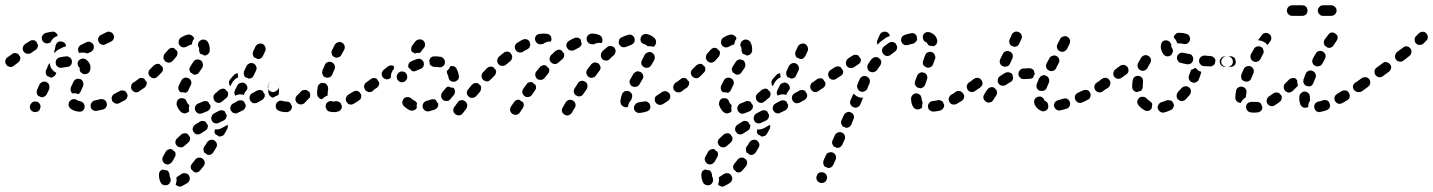

<svg xmlns="http://www.w3.org/2000/svg" viewBox="-40 -404 5419 726"><path d="M74 7Q77 15 85 18Q88 20 92 20Q96 20 100 19Q104 17 107 15Q110 12 111 8Q115 0 112 -8Q109 -15 102 -19Q98 -20 94 -20Q90 -21 86 -19Q82 -18 80 -15Q77 -12 75 -9V-8Q71 -1 74 7ZM272 15Q265 20 257 18Q238 16 227 7Q224 4 222 1Q220 -2 219 -6Q219 -10 220 -14Q221 -18 223 -21Q229 -28 237 -29Q245 -30 252 -25Q253 -24 255 -23Q259 -22 263 -21Q267 -21 271 -18Q274 -16 276 -13Q278 -11 278 -9Q279 -7 280 -5Q280 -2 280 1Q280 1 280 1Q280 1 280 2Q279 10 272 15ZM362 0Q366 -7 363 -15Q363 -17 362 -19Q361 -21 359 -23Q356 -26 354 -27Q350 -29 346 -29Q342 -30 339 -29Q328 -26 318 -24Q314 -23 311 -21Q308 -19 306 -15Q303 -12 303 -8Q302 -4 303 0Q304 8 311 12Q318 17 326 15Q338 13 350 10Q358 7 362 0ZM441 -36Q444 -44 440 -51Q439 -53 438 -54Q436 -57 434 -59Q431 -61 428 -61Q424 -63 420 -62Q416 -62 413 -60Q403 -55 394 -50Q390 -48 387 -45Q385 -42 383 -39Q382 -35 382 -31Q383 -27 384 -23Q388 -16 396 -13Q403 -10 411 -14Q421 -19 432 -25Q439 -29 441 -36ZM100 -64 109 -84Q113 -91 120 -94Q128 -97 136 -94Q139 -92 142 -89Q145 -86 146 -82Q147 -79 147 -75Q147 -71 146 -67L137 -48Q134 -42 128 -39Q123 -36 116 -36Q114 -38 111 -39Q108 -40 105 -41Q100 -46 99 -52Q98 -58 100 -64ZM227 -67Q227 -71 228 -74L238 -95Q239 -98 242 -101Q245 -104 249 -105Q252 -107 256 -106Q260 -106 264 -105Q272 -101 274 -93Q277 -86 274 -78L265 -58Q263 -55 261 -52Q259 -50 256 -48Q253 -49 251 -50Q243 -52 234 -51Q234 -51 233 -51Q231 -53 230 -55Q229 -57 228 -59Q226 -63 227 -67ZM498 -74Q499 -82 494 -88Q490 -95 481 -97Q473 -98 467 -93L464 -92Q457 -87 456 -79Q454 -70 459 -64Q464 -57 472 -55Q480 -54 487 -59L489 -61Q496 -65 498 -74ZM134 -139 135 -140 143 -159Q144 -161 145 -162Q146 -164 148 -165Q148 -162 149 -159Q150 -151 155 -144Q160 -137 167 -132Q170 -130 173 -129L171 -124V-123Q168 -117 162 -114Q157 -110 150 -111Q148 -113 145 -114Q142 -115 139 -116Q134 -121 133 -127Q132 -133 134 -139ZM254 -160Q252 -168 257 -174Q262 -181 270 -182Q278 -184 285 -179Q295 -172 300 -161Q302 -156 302 -150Q302 -144 301 -138Q299 -134 297 -131Q295 -128 291 -126Q288 -124 284 -124Q280 -123 276 -124Q275 -124 275 -124Q274 -125 274 -125Q274 -125 273 -125Q273 -125 272 -126Q266 -129 263 -134Q260 -140 262 -147Q255 -152 254 -160ZM232 -173Q231 -181 225 -186Q219 -191 211 -191Q199 -190 186 -187Q178 -185 174 -179Q169 -172 171 -164Q172 -155 179 -151Q186 -146 194 -148Q204 -150 214 -151Q220 -151 224 -154Q229 -158 231 -163Q231 -168 232 -172Q232 -173 232 -173ZM36 -178Q38 -184 36 -190Q33 -193 31 -196Q30 -198 29 -200Q27 -201 24 -202Q22 -203 20 -203Q16 -204 12 -203Q8 -202 5 -199Q-5 -192 -12 -187Q-18 -183 -20 -174Q-21 -166 -16 -159Q-14 -156 -11 -154Q-7 -152 -3 -151Q1 -151 4 -151Q8 -152 12 -155Q18 -159 29 -168Q34 -172 36 -178ZM100 -221Q102 -224 103 -228Q103 -230 104 -232Q104 -233 103 -235Q100 -240 98 -246Q96 -248 93 -250Q90 -251 88 -252Q84 -252 80 -252Q76 -251 73 -249Q64 -243 54 -237Q51 -234 49 -231Q47 -228 46 -224Q46 -220 46 -216Q47 -212 50 -209Q54 -202 63 -201Q71 -199 78 -204Q86 -210 94 -215Q98 -217 100 -221ZM283 -204Q287 -203 291 -202L304 -208Q308 -210 310 -213Q313 -216 314 -220Q315 -224 315 -228Q315 -232 313 -235Q311 -239 308 -241Q305 -244 301 -245Q298 -247 294 -246Q290 -246 286 -244L266 -234Q259 -230 256 -223Q254 -215 257 -208Q257 -208 257 -207Q257 -207 258 -206Q258 -206 259 -205Q259 -204 260 -203Q263 -204 266 -205Q275 -206 283 -204ZM180 -216 200 -226Q205 -228 210 -229Q209 -236 205 -241Q200 -246 193 -247Q185 -249 178 -244Q172 -239 170 -231Q169 -223 166 -213Q165 -211 165 -208Q165 -206 165 -203Q166 -205 168 -206Q173 -212 180 -216ZM342 -272 362 -282Q369 -286 377 -283Q385 -281 389 -273Q393 -266 390 -258Q387 -250 380 -247L360 -237Q356 -235 352 -234Q348 -234 345 -235Q341 -237 338 -239Q335 -241 334 -244Q333 -245 333 -245Q333 -246 333 -246Q329 -254 332 -261Q335 -269 342 -272ZM129 -242Q121 -246 119 -254Q118 -257 118 -261Q118 -265 120 -269Q122 -272 125 -275Q128 -278 132 -279Q145 -283 156 -284Q160 -285 164 -284Q168 -283 171 -280Q174 -278 176 -275Q177 -272 178 -268Q171 -266 165 -262Q158 -257 154 -249Q152 -246 150 -243Q147 -242 144 -241Q136 -238 129 -242Z M626 287Q626 290 624 294Q629 299 636 301Q643 303 649 299Q659 294 670 287Q673 284 675 281Q677 277 678 273Q678 269 677 266Q676 262 674 259Q669 252 661 251Q652 250 646 254Q638 260 631 264Q630 264 629 265Q628 266 627 267Q627 268 627 270Q629 279 626 287ZM598 247Q596 243 592 240Q592 240 591 240Q584 240 577 237Q574 237 571 239Q569 240 566 242Q564 245 562 249Q561 253 561 257Q561 274 568 287Q572 294 580 296Q588 298 596 294Q599 292 601 289Q604 285 605 281Q606 278 605 274Q605 270 603 266Q601 263 601 256Q601 252 598 247ZM698 200Q703 193 712 192Q720 191 726 196Q733 201 734 209Q735 217 730 224Q723 233 716 241Q712 246 705 248Q699 249 693 246Q692 246 692 245Q688 240 683 236Q681 231 681 225Q682 220 686 215Q692 208 698 200ZM624 180Q624 175 622 170Q616 167 612 162Q612 161 611 161Q604 158 598 161Q591 163 587 169Q581 179 576 189Q572 197 575 204Q578 212 585 216Q589 217 593 218Q597 218 601 216Q604 215 607 212Q610 210 612 206Q616 198 621 190Q624 186 624 180ZM729 158Q730 154 732 151Q738 143 743 134Q748 127 756 125Q764 123 771 127Q774 130 777 133Q779 136 780 140Q781 144 780 148Q779 152 777 155Q772 164 766 173Q762 178 756 181Q750 183 744 181Q742 180 740 178Q737 175 733 174Q732 172 731 170Q730 168 730 166Q729 162 729 158ZM678 126Q680 120 678 114Q675 111 673 107Q671 105 670 103Q665 99 658 100Q652 100 646 104Q638 111 630 119Q624 124 623 133Q623 141 629 147Q634 153 643 153Q651 154 657 148Q664 142 672 135Q676 131 678 126ZM817 70 799 80Q792 84 784 85Q778 86 773 85Q771 90 771 95Q772 101 776 105Q779 106 783 108Q785 110 787 112Q790 112 792 112Q794 112 797 111Q801 110 804 108Q807 105 809 102L819 84Q821 80 821 76Q822 72 821 68Q819 69 817 70ZM723 53Q719 54 716 56Q706 62 698 67Q691 72 689 80Q687 88 692 95Q694 98 697 101Q700 103 704 104Q708 104 712 104Q716 103 719 101Q727 96 736 90Q740 88 742 85Q745 82 745 78Q746 76 746 74Q746 72 746 69Q743 66 741 63Q740 60 739 58Q737 56 735 55Q733 54 731 54Q727 53 723 53ZM813 46Q815 42 816 39Q817 37 817 34Q817 32 817 30Q815 27 813 24Q812 21 811 18Q806 14 800 13Q793 12 788 15L769 25Q766 27 763 30Q761 33 760 37Q758 41 759 45Q759 49 761 52Q765 60 773 62Q781 64 788 60L807 51Q810 49 813 46ZM754 7Q754 6 755 5Q756 2 756 -1Q756 -4 756 -6Q755 -7 754 -8Q750 -13 748 -18Q747 -19 745 -20Q744 -20 743 -21Q739 -22 735 -22Q731 -22 727 -20Q719 -16 710 -13Q703 -10 699 -3Q695 4 698 12Q699 16 702 19Q704 22 708 24Q711 26 715 26Q719 26 723 25Q734 21 745 16Q745 16 746 16Q746 15 747 15Q749 12 753 9Q753 8 754 7ZM887 4Q890 -1 889 -8Q887 -10 886 -13Q884 -16 883 -20Q881 -21 879 -22Q878 -23 876 -24Q872 -25 868 -25Q864 -24 860 -23L842 -13Q834 -9 832 -1Q829 7 833 14Q835 17 838 20Q841 23 845 24Q849 25 853 25Q857 24 860 22L879 13Q884 10 887 4ZM668 22Q664 24 660 25Q656 25 652 24Q648 22 645 20Q634 10 628 -7Q627 -10 628 -14Q628 -18 630 -22Q631 -25 634 -28Q637 -31 641 -32Q649 -34 657 -31Q664 -27 666 -19Q668 -13 671 -11Q673 -9 674 -8Q675 -7 676 -5Q675 -1 674 4Q674 10 675 15Q675 16 675 16Q674 17 674 18Q671 21 668 22ZM957 -32Q960 -35 961 -39Q961 -41 961 -43Q961 -46 961 -48Q959 -50 958 -52Q955 -55 954 -60Q949 -63 943 -64Q937 -64 931 -61Q923 -56 913 -51Q906 -47 904 -39Q902 -31 906 -24Q908 -20 911 -18Q914 -15 918 -14Q921 -13 925 -14Q929 -14 933 -16Q943 -21 951 -26Q955 -28 957 -32ZM785 -15Q777 -16 771 -23Q769 -26 768 -29Q767 -33 767 -37Q767 -41 769 -45Q771 -48 774 -51Q782 -57 789 -64Q792 -66 796 -67Q800 -69 804 -69Q806 -68 808 -68Q809 -68 811 -67Q814 -63 817 -60Q819 -59 821 -57Q822 -55 822 -52Q823 -50 823 -48Q822 -44 821 -40Q819 -37 817 -34Q814 -33 811 -30Q809 -28 807 -26Q803 -22 799 -20Q793 -14 785 -15ZM850 -43 849 -42Q847 -47 846 -52Q846 -57 848 -62L857 -80Q859 -84 862 -87Q865 -89 869 -90Q873 -92 876 -92Q880 -91 884 -90Q891 -86 894 -79Q897 -72 894 -65Q892 -63 890 -60Q885 -54 882 -45Q874 -48 865 -47Q857 -46 850 -43ZM646 -100Q648 -104 651 -106Q654 -109 658 -110Q662 -111 666 -110Q670 -110 673 -108Q681 -104 683 -96Q685 -88 681 -81Q676 -72 673 -64Q671 -60 668 -57Q665 -54 661 -53Q656 -55 650 -55Q647 -55 643 -55Q637 -59 635 -66Q633 -73 636 -80Q640 -89 646 -100ZM1011 -66Q1013 -70 1014 -73Q1014 -77 1014 -81Q1013 -85 1010 -88Q1006 -95 998 -97Q989 -98 983 -93H981Q978 -90 976 -87Q974 -84 973 -80Q972 -76 973 -72Q974 -68 976 -65Q981 -58 989 -56Q997 -55 1004 -60L1005 -61Q1009 -63 1011 -66ZM514 -84Q516 -90 514 -96Q512 -98 510 -99Q507 -103 505 -107Q503 -107 501 -108Q500 -109 498 -109Q494 -110 490 -109Q486 -108 483 -105Q475 -99 467 -93Q460 -89 458 -81Q457 -72 462 -66Q466 -59 474 -57Q483 -56 489 -61Q498 -67 507 -73Q512 -77 514 -84ZM847 -103Q853 -109 861 -112Q861 -112 861 -112Q861 -112 861 -112Q859 -120 859 -127Q855 -127 851 -125Q847 -124 844 -120Q837 -112 831 -105Q828 -102 827 -98Q825 -95 826 -91Q826 -87 827 -84Q829 -80 831 -78L837 -90Q841 -97 847 -103ZM899 -107Q902 -107 904 -107Q906 -107 908 -108Q912 -109 915 -112Q918 -115 919 -118L928 -137Q932 -145 929 -152Q926 -160 919 -164Q915 -165 911 -166Q907 -166 903 -164Q899 -163 897 -160Q894 -158 892 -154L883 -135Q881 -129 882 -123Q883 -117 887 -112Q891 -111 894 -110Q897 -109 899 -107ZM576 -140Q577 -146 574 -152Q572 -154 570 -155Q567 -158 564 -161Q559 -164 553 -162Q547 -161 542 -157Q535 -150 528 -143Q525 -140 523 -137Q522 -133 521 -129Q521 -125 523 -121Q524 -118 527 -115Q532 -109 541 -108Q549 -108 555 -114Q563 -121 570 -129Q575 -133 576 -140ZM691 -170Q693 -173 696 -176Q700 -178 703 -179Q707 -180 711 -179Q715 -178 719 -176Q722 -174 724 -171Q726 -167 727 -163Q728 -160 727 -156Q727 -152 725 -148Q720 -141 713 -131Q710 -125 704 -123Q698 -121 692 -122Q688 -125 684 -128Q682 -129 681 -129Q677 -135 676 -141Q676 -147 680 -153Q687 -163 691 -170ZM631 -200Q632 -206 630 -211Q624 -215 620 -221Q614 -224 607 -223Q601 -221 596 -216L583 -201Q580 -198 579 -194Q578 -190 578 -186Q578 -182 580 -179Q582 -175 585 -172Q591 -167 599 -167Q607 -168 613 -174L627 -190Q630 -194 631 -200ZM917 -209 926 -228Q930 -236 938 -238Q945 -241 953 -238Q960 -234 963 -226Q966 -219 963 -211L954 -192Q951 -187 946 -183Q940 -180 934 -181Q931 -183 928 -184Q925 -186 922 -186Q917 -191 916 -197Q915 -203 917 -209ZM713 -219Q713 -222 712 -224Q707 -231 709 -239Q711 -247 718 -251Q725 -256 733 -254Q742 -252 746 -245Q753 -233 753 -219Q753 -216 753 -212Q752 -204 746 -199Q740 -194 732 -194Q731 -195 731 -195Q725 -199 718 -200Q715 -204 714 -208Q712 -212 713 -216Q713 -218 713 -219ZM694 -258Q693 -262 691 -265Q688 -268 685 -270Q682 -272 678 -273Q674 -274 670 -273Q657 -270 644 -262Q637 -257 636 -249Q634 -241 638 -234Q643 -227 651 -225Q659 -224 666 -228Q673 -232 678 -234Q680 -234 683 -235Q685 -236 686 -237Q687 -241 687 -244Q689 -252 694 -258Z M1224 20Q1224 20 1224 20Q1230 20 1237 18Q1245 16 1250 9Q1254 2 1252 -6Q1252 -6 1252 -6Q1249 -10 1248 -14Q1247 -15 1246 -16Q1244 -18 1243 -18Q1239 -20 1236 -21Q1232 -22 1228 -21Q1226 -20 1224 -20Q1220 -20 1216 -21Q1212 -22 1208 -22Q1204 -21 1201 -19Q1197 -17 1195 -14Q1193 -11 1192 -7Q1190 1 1194 8Q1198 16 1206 18Q1214 20 1223 20Q1223 20 1224 20ZM1042 20Q1043 20 1045 20Q1053 19 1059 13Q1064 7 1064 -1Q1064 -2 1064 -2Q1064 -3 1064 -3Q1060 -8 1058 -14Q1057 -15 1057 -15Q1054 -18 1051 -19Q1047 -20 1043 -20Q1042 -20 1042 -20Q1034 -20 1030 -22Q1022 -25 1015 -22Q1007 -18 1004 -11Q1001 -3 1004 5Q1007 12 1015 15Q1022 18 1029 19Q1035 20 1042 20ZM1323 -29Q1325 -33 1326 -37Q1326 -40 1326 -43Q1326 -46 1325 -48Q1323 -50 1322 -51Q1321 -53 1320 -55Q1315 -60 1308 -61Q1301 -61 1295 -57Q1285 -51 1277 -46Q1270 -41 1268 -33Q1266 -25 1271 -18Q1273 -15 1276 -12Q1279 -10 1283 -9Q1287 -8 1291 -9Q1295 -10 1298 -12Q1307 -17 1317 -24Q1320 -26 1323 -29ZM1132 -37Q1133 -41 1133 -45Q1133 -48 1132 -51Q1131 -54 1129 -57Q1128 -57 1127 -58Q1124 -60 1122 -62Q1120 -63 1118 -64Q1115 -64 1112 -64Q1109 -64 1105 -63Q1101 -61 1098 -58Q1091 -50 1084 -44Q1078 -38 1077 -30Q1077 -22 1082 -16Q1088 -10 1096 -9Q1105 -9 1111 -14Q1119 -22 1127 -31Q1130 -33 1132 -37ZM1161 -74Q1162 -82 1169 -87Q1176 -92 1184 -90Q1188 -90 1191 -88Q1195 -86 1197 -82Q1199 -79 1200 -75Q1201 -71 1201 -67Q1199 -57 1199 -49Q1199 -47 1199 -46Q1199 -44 1198 -42Q1193 -41 1189 -38Q1183 -35 1178 -29Q1170 -29 1165 -35Q1159 -41 1159 -49Q1159 -60 1161 -74ZM974 -77Q974 -85 980 -91Q986 -97 994 -97Q1002 -97 1008 -91Q1014 -85 1014 -77Q1014 -66 1015 -57Q1015 -54 1014 -50Q1014 -47 1012 -44Q1009 -44 1006 -42Q1000 -40 994 -35Q987 -35 981 -41Q976 -46 975 -53Q974 -64 974 -77ZM1379 -74Q1380 -82 1375 -88Q1373 -92 1370 -94Q1366 -96 1362 -97Q1359 -97 1355 -97Q1351 -96 1348 -93L1346 -92Q1339 -87 1337 -79Q1336 -71 1341 -64Q1343 -61 1346 -59Q1350 -57 1354 -56Q1358 -55 1361 -56Q1365 -57 1369 -59L1370 -61Q1377 -65 1379 -74ZM1209 -113Q1214 -117 1217 -123Q1220 -132 1225 -142Q1228 -150 1225 -158Q1222 -165 1214 -169Q1207 -172 1199 -169Q1191 -166 1188 -158Q1183 -147 1179 -137Q1178 -133 1178 -129Q1178 -125 1180 -122Q1181 -119 1183 -116Q1185 -114 1188 -112Q1193 -112 1197 -110Q1203 -110 1209 -113ZM1226 -235Q1230 -242 1238 -244Q1246 -247 1253 -243Q1257 -241 1259 -238Q1262 -234 1263 -231Q1264 -227 1264 -223Q1263 -219 1261 -215Q1256 -206 1251 -197Q1248 -190 1241 -188Q1235 -185 1229 -186Q1226 -188 1223 -189Q1222 -190 1221 -190Q1215 -195 1214 -202Q1212 -209 1216 -215Q1221 -225 1226 -235Z M1615 1Q1618 -5 1617 -12Q1612 -17 1609 -24Q1609 -25 1608 -26Q1608 -26 1607 -26Q1606 -27 1606 -27Q1602 -29 1598 -29Q1594 -29 1590 -28Q1582 -24 1574 -23Q1566 -21 1561 -14Q1557 -7 1558 1Q1559 5 1561 8Q1564 12 1567 14Q1570 16 1574 17Q1578 17 1582 17Q1593 14 1605 10Q1611 7 1615 1ZM1487 -3Q1484 -5 1483 -9Q1481 -13 1481 -17Q1481 -21 1483 -24Q1484 -28 1487 -31Q1492 -37 1501 -37Q1509 -37 1515 -32Q1520 -27 1526 -24Q1530 -23 1532 -20Q1535 -17 1537 -14Q1536 -12 1536 -10Q1535 -3 1536 4Q1532 11 1525 13Q1517 16 1510 13Q1497 7 1487 -3ZM1680 -53Q1681 -57 1680 -61Q1680 -64 1678 -67Q1677 -70 1675 -72Q1670 -72 1666 -73Q1661 -74 1656 -77Q1652 -76 1649 -74Q1646 -72 1644 -69Q1639 -62 1633 -56Q1628 -50 1628 -41Q1628 -33 1634 -27Q1637 -25 1640 -23Q1644 -22 1648 -22Q1652 -22 1656 -23Q1659 -25 1662 -28Q1670 -37 1677 -46Q1679 -49 1680 -53ZM1393 -82Q1395 -88 1393 -94Q1391 -96 1389 -99Q1387 -102 1385 -106Q1380 -109 1374 -109Q1367 -109 1362 -105L1346 -93Q1342 -91 1340 -88Q1338 -84 1337 -81Q1337 -77 1337 -73Q1338 -69 1341 -66Q1345 -59 1353 -57Q1362 -56 1368 -61L1385 -72Q1390 -76 1393 -82ZM1460 -114Q1460 -110 1461 -107Q1462 -103 1465 -100Q1468 -97 1471 -95Q1475 -93 1479 -93Q1483 -93 1486 -94Q1490 -95 1493 -98Q1496 -101 1498 -104V-105Q1500 -108 1500 -112Q1500 -116 1499 -120Q1498 -124 1495 -127Q1493 -130 1489 -132Q1482 -135 1474 -133Q1466 -130 1462 -122Q1460 -118 1460 -114ZM1677 -153Q1669 -156 1662 -153Q1661 -149 1659 -146Q1655 -140 1650 -136Q1649 -133 1650 -131Q1650 -128 1651 -125Q1655 -119 1656 -111Q1657 -103 1664 -98Q1671 -94 1679 -95Q1683 -96 1686 -98Q1689 -100 1692 -103Q1694 -106 1695 -110Q1696 -114 1695 -118Q1693 -131 1687 -143Q1684 -150 1677 -153ZM1442 -132Q1445 -139 1450 -144Q1449 -148 1450 -152Q1450 -153 1450 -153Q1449 -154 1449 -154Q1444 -157 1438 -157Q1432 -156 1427 -153Q1419 -146 1411 -140Q1408 -138 1406 -134Q1404 -131 1403 -127Q1403 -123 1404 -119Q1405 -115 1407 -112Q1412 -106 1420 -104Q1428 -103 1435 -108Q1436 -109 1438 -110Q1437 -113 1438 -116Q1438 -124 1442 -132ZM1517 -136Q1521 -134 1525 -134Q1529 -135 1533 -136Q1540 -140 1549 -143Q1553 -144 1556 -147Q1559 -149 1561 -153Q1562 -157 1563 -160Q1563 -164 1562 -168Q1561 -172 1558 -175Q1555 -178 1552 -180Q1548 -182 1544 -182Q1540 -182 1537 -181Q1525 -177 1515 -172Q1508 -169 1505 -162Q1502 -155 1505 -148Q1508 -146 1512 -142Q1515 -139 1517 -136ZM1585 -161Q1588 -156 1593 -154Q1597 -151 1602 -151H1604Q1612 -151 1619 -150Q1627 -148 1634 -153Q1641 -157 1642 -165Q1644 -174 1639 -180Q1635 -187 1627 -189Q1616 -191 1604 -191H1602Q1595 -191 1590 -187Q1585 -182 1583 -176Q1583 -175 1583 -175Q1585 -168 1585 -161ZM1545 -204Q1547 -204 1548 -204Q1549 -205 1549 -206Q1550 -206 1551 -207Q1556 -215 1563 -223Q1568 -229 1567 -238Q1566 -246 1560 -251Q1553 -256 1545 -255Q1537 -254 1531 -248Q1525 -240 1518 -231Q1515 -226 1515 -219Q1514 -213 1518 -208Q1520 -207 1522 -206Q1525 -204 1528 -202Q1529 -202 1530 -202Q1537 -205 1545 -204Z M2136 -3Q2137 -7 2136 -11Q2135 -15 2133 -18Q2131 -21 2128 -23Q2127 -23 2127 -24Q2126 -24 2126 -24Q2119 -28 2111 -26Q2104 -24 2099 -17L2088 2Q2086 5 2085 9Q2084 13 2085 17Q2086 21 2088 24Q2091 27 2094 29Q2101 34 2109 32Q2117 30 2122 23L2133 4Q2136 1 2136 -3ZM1723 7Q1725 4 1726 0Q1727 -4 1727 -8Q1726 -11 1725 -13Q1724 -16 1723 -18Q1720 -19 1718 -21Q1717 -22 1716 -23Q1713 -25 1710 -25Q1707 -26 1704 -25Q1700 -25 1697 -23Q1693 -21 1691 -17Q1685 -9 1679 -1Q1678 0 1678 0Q1673 7 1674 15Q1675 23 1682 28Q1689 33 1697 32Q1705 31 1710 24Q1710 24 1711 23Q1717 15 1723 7ZM1940 -3Q1941 -7 1940 -11Q1940 -13 1939 -15Q1938 -17 1937 -18Q1933 -20 1930 -22Q1928 -24 1925 -26Q1923 -27 1921 -27Q1919 -27 1917 -27Q1913 -26 1910 -24Q1906 -22 1904 -18L1892 -1Q1888 6 1889 14Q1891 22 1898 27Q1905 31 1913 30Q1921 28 1926 21L1937 4Q1939 1 1940 -3ZM2417 9Q2421 2 2418 -6Q2418 -6 2418 -7Q2418 -7 2418 -7Q2417 -9 2416 -12Q2415 -14 2413 -15Q2411 -17 2409 -18Q2406 -20 2402 -21Q2398 -21 2394 -20Q2384 -18 2375 -17Q2371 -16 2367 -14Q2364 -12 2362 -9Q2359 -6 2358 -2Q2357 2 2357 6Q2358 14 2365 19Q2371 24 2379 23Q2392 22 2404 18Q2412 16 2417 9ZM2320 0Q2316 -1 2313 -4Q2310 -6 2308 -10Q2307 -13 2306 -17Q2306 -19 2306 -20Q2306 -27 2308 -34Q2309 -40 2312 -48Q2313 -51 2316 -54Q2319 -57 2322 -59Q2326 -60 2330 -60Q2334 -61 2338 -59Q2345 -56 2349 -49Q2352 -41 2349 -33Q2348 -30 2347 -27Q2345 -25 2344 -23Q2338 -16 2336 -8Q2335 -4 2335 0Q2333 1 2331 1Q2329 1 2327 2Q2324 2 2320 0ZM2494 -35Q2496 -43 2492 -49Q2491 -50 2491 -50Q2491 -51 2490 -52Q2488 -54 2485 -56Q2482 -58 2479 -59Q2475 -60 2471 -59Q2467 -58 2463 -56Q2454 -49 2445 -44Q2442 -42 2439 -39Q2437 -36 2436 -32Q2435 -28 2436 -24Q2436 -20 2439 -17Q2443 -10 2451 -8Q2459 -6 2466 -10Q2475 -15 2486 -23Q2492 -27 2494 -35ZM1779 -69Q1780 -76 1776 -82Q1774 -83 1771 -85Q1770 -87 1769 -88Q1766 -89 1764 -90Q1761 -90 1758 -90Q1754 -90 1750 -88Q1747 -86 1744 -83Q1737 -75 1730 -66Q1725 -60 1725 -52Q1726 -44 1733 -38Q1739 -33 1747 -34Q1756 -35 1761 -41Q1768 -49 1775 -57Q1779 -63 1779 -69ZM1987 -73Q1987 -79 1984 -84Q1980 -86 1977 -89Q1975 -91 1973 -93Q1971 -94 1968 -94Q1966 -94 1964 -93Q1960 -93 1956 -91Q1953 -89 1951 -85L1939 -69Q1934 -62 1935 -54Q1937 -46 1943 -41Q1947 -38 1950 -37Q1954 -37 1958 -37Q1962 -38 1966 -40Q1969 -42 1971 -45L1983 -62Q1987 -67 1987 -73ZM2181 -75Q2182 -79 2181 -83Q2181 -86 2179 -89Q2177 -92 2174 -94Q2173 -95 2172 -95Q2165 -100 2157 -98Q2149 -96 2145 -89L2133 -70Q2131 -67 2130 -63Q2129 -59 2130 -55Q2131 -51 2133 -48Q2135 -45 2139 -43Q2146 -38 2154 -40Q2162 -42 2166 -49L2179 -68Q2181 -71 2181 -75ZM2546 -66Q2548 -70 2549 -74Q2549 -78 2549 -81Q2548 -85 2545 -89Q2541 -95 2532 -97Q2524 -98 2517 -93L2514 -91Q2511 -89 2509 -85Q2507 -82 2506 -78Q2505 -74 2506 -70Q2507 -66 2509 -63Q2514 -56 2522 -55Q2531 -54 2537 -58L2541 -61Q2544 -63 2546 -66ZM2344 -105 2355 -125Q2357 -128 2361 -130Q2364 -133 2368 -134Q2372 -135 2375 -134Q2379 -133 2383 -131Q2390 -127 2392 -119Q2394 -111 2389 -104L2378 -85Q2376 -81 2372 -79Q2369 -76 2365 -76Q2362 -75 2359 -75Q2356 -75 2353 -77Q2351 -78 2349 -78Q2343 -83 2341 -91Q2339 -99 2344 -105ZM1834 -125Q1836 -128 1836 -132Q1836 -135 1835 -137Q1834 -140 1833 -142Q1831 -144 1828 -146Q1827 -148 1827 -149Q1821 -153 1813 -152Q1806 -151 1801 -146Q1794 -138 1786 -130Q1780 -124 1781 -116Q1781 -107 1787 -102Q1790 -99 1794 -98Q1797 -96 1801 -96Q1805 -96 1809 -98Q1812 -100 1815 -103Q1823 -111 1830 -118Q1833 -121 1834 -125ZM2037 -135Q2038 -141 2035 -146Q2031 -149 2028 -152Q2026 -154 2025 -156Q2023 -157 2020 -157Q2018 -158 2016 -158Q2012 -157 2008 -155Q2005 -154 2002 -151Q1995 -143 1988 -134Q1983 -128 1984 -120Q1985 -111 1991 -106Q1998 -101 2006 -102Q2014 -103 2019 -109Q2026 -117 2032 -125Q2036 -129 2037 -135ZM2231 -149Q2230 -156 2225 -162Q2224 -163 2223 -164Q2219 -166 2216 -167Q2212 -168 2208 -168Q2204 -167 2201 -165Q2197 -163 2195 -160Q2188 -151 2181 -142Q2176 -135 2177 -127Q2179 -119 2185 -114Q2189 -111 2192 -110Q2196 -109 2200 -110Q2204 -111 2208 -113Q2211 -115 2213 -118Q2220 -127 2226 -136Q2231 -141 2231 -149ZM2398 -197Q2402 -204 2410 -206Q2418 -209 2425 -205Q2429 -203 2431 -200Q2434 -197 2435 -193Q2436 -189 2436 -185Q2435 -181 2434 -177Q2429 -169 2422 -157Q2420 -154 2417 -151Q2414 -149 2410 -148Q2406 -147 2402 -148Q2399 -148 2395 -150Q2395 -150 2395 -150Q2394 -151 2394 -151Q2387 -155 2385 -163Q2384 -171 2388 -178Q2394 -189 2398 -197ZM1896 -184Q1898 -190 1895 -196Q1893 -199 1891 -203Q1890 -203 1890 -204Q1884 -209 1877 -209Q1870 -209 1864 -204Q1856 -197 1847 -190Q1841 -184 1840 -176Q1840 -168 1845 -161Q1851 -155 1859 -155Q1867 -154 1874 -160Q1882 -167 1890 -173Q1895 -178 1896 -184ZM2093 -190Q2094 -196 2093 -202Q2089 -205 2085 -211Q2085 -212 2084 -213Q2078 -217 2072 -216Q2065 -215 2060 -211Q2052 -204 2044 -196Q2039 -191 2038 -182Q2038 -174 2044 -168Q2050 -162 2058 -162Q2066 -162 2072 -168Q2080 -175 2087 -181Q2091 -185 2093 -190ZM2287 -206Q2289 -213 2286 -219Q2284 -221 2283 -224Q2280 -227 2277 -228Q2273 -230 2269 -230Q2265 -231 2261 -229Q2258 -228 2255 -225Q2246 -218 2237 -209Q2232 -203 2232 -195Q2232 -187 2237 -181Q2240 -178 2244 -176Q2248 -175 2252 -175Q2256 -175 2259 -176Q2263 -178 2266 -181Q2273 -189 2281 -195Q2286 -200 2287 -206ZM1961 -223Q1963 -227 1964 -230Q1965 -232 1965 -234Q1965 -236 1965 -237Q1963 -242 1962 -248Q1957 -254 1950 -256Q1943 -257 1936 -254Q1926 -249 1916 -242Q1909 -238 1907 -230Q1905 -222 1910 -215Q1914 -208 1922 -206Q1930 -204 1937 -208Q1946 -214 1955 -218Q1958 -220 1961 -223ZM2132 -215Q2129 -213 2125 -213Q2121 -212 2117 -213Q2113 -214 2110 -216Q2107 -219 2105 -222Q2100 -229 2102 -237Q2104 -245 2112 -250Q2122 -256 2131 -260Q2135 -262 2139 -262Q2143 -262 2147 -261Q2149 -260 2152 -258Q2154 -257 2156 -254Q2156 -248 2159 -241Q2159 -240 2160 -239Q2159 -234 2156 -230Q2153 -226 2149 -224Q2141 -220 2132 -215ZM2328 -227Q2320 -224 2313 -226Q2305 -229 2301 -237Q2298 -244 2301 -252Q2303 -260 2311 -263Q2323 -269 2335 -272Q2338 -274 2342 -273Q2346 -273 2350 -271Q2353 -269 2356 -266Q2358 -263 2359 -259Q2359 -259 2360 -259Q2360 -259 2360 -259Q2359 -256 2360 -252Q2360 -251 2360 -249Q2359 -244 2355 -240Q2351 -236 2346 -234Q2337 -231 2328 -227ZM2396 -237Q2388 -239 2384 -246Q2380 -254 2383 -262Q2384 -265 2386 -268Q2389 -272 2392 -273Q2396 -275 2400 -276Q2404 -276 2408 -275Q2425 -270 2436 -259Q2438 -256 2440 -252Q2441 -248 2441 -244Q2441 -240 2439 -237Q2438 -233 2435 -230Q2434 -229 2433 -228Q2432 -228 2430 -227Q2426 -229 2421 -229Q2415 -230 2409 -229Q2408 -229 2408 -230Q2407 -231 2407 -231Q2403 -235 2396 -237ZM2184 -243Q2178 -249 2178 -257Q2178 -265 2184 -271Q2190 -277 2198 -277Q2215 -277 2227 -271Q2235 -267 2237 -259Q2240 -251 2236 -244Q2236 -243 2236 -242Q2235 -242 2235 -241Q2231 -242 2227 -242Q2218 -242 2210 -239Q2207 -238 2205 -236Q2202 -237 2198 -237Q2190 -237 2184 -243ZM1998 -237Q1994 -238 1991 -241Q1988 -243 1986 -246Q1984 -250 1983 -254Q1982 -262 1987 -269Q1992 -275 2001 -276Q2009 -277 2017 -277Q2023 -277 2029 -276Q2037 -275 2042 -268Q2046 -261 2045 -253Q2044 -251 2044 -250Q2043 -248 2043 -247Q2040 -247 2036 -247Q2028 -246 2020 -242Q2016 -240 2012 -237Q2009 -237 2006 -237Q2002 -236 1998 -237Z M2677 287Q2677 290 2675 294Q2680 299 2687 301Q2694 303 2700 299Q2710 294 2721 287Q2724 284 2726 281Q2728 277 2729 273Q2729 269 2728 266Q2727 262 2725 259Q2720 252 2712 251Q2703 250 2697 254Q2689 260 2682 264Q2681 264 2680 265Q2679 266 2678 267Q2678 268 2678 270Q2680 279 2677 287ZM2649 247Q2647 243 2643 240Q2643 240 2642 240Q2635 240 2628 237Q2625 237 2622 239Q2620 240 2617 242Q2615 245 2613 249Q2612 253 2612 257Q2612 274 2619 287Q2623 294 2631 296Q2639 298 2647 294Q2650 292 2652 289Q2655 285 2656 281Q2657 278 2656 274Q2656 270 2654 266Q2652 263 2652 256Q2652 252 2649 247ZM2749 200Q2754 193 2763 192Q2771 191 2777 196Q2784 201 2785 209Q2786 217 2781 224Q2774 233 2767 241Q2763 246 2756 248Q2750 249 2744 246Q2743 246 2743 245Q2739 240 2734 236Q2732 231 2732 225Q2733 220 2737 215Q2743 208 2749 200ZM2675 180Q2675 175 2673 170Q2667 167 2663 162Q2663 161 2662 161Q2655 158 2649 161Q2642 163 2638 169Q2632 179 2627 189Q2623 197 2626 204Q2629 212 2636 216Q2640 217 2644 218Q2648 218 2652 216Q2655 215 2658 212Q2661 210 2663 206Q2667 198 2672 190Q2675 186 2675 180ZM2780 158Q2781 154 2783 151Q2789 143 2794 134Q2799 127 2807 125Q2815 123 2822 127Q2825 130 2828 133Q2830 136 2831 140Q2832 144 2831 148Q2830 152 2828 155Q2823 164 2817 173Q2813 178 2807 181Q2801 183 2795 181Q2793 180 2791 178Q2788 175 2784 174Q2783 172 2782 170Q2781 168 2781 166Q2780 162 2780 158ZM2729 126Q2731 120 2729 114Q2726 111 2724 107Q2722 105 2721 103Q2716 99 2709 100Q2703 100 2697 104Q2689 111 2681 119Q2675 124 2674 133Q2674 141 2680 147Q2685 153 2694 153Q2702 154 2708 148Q2715 142 2723 135Q2727 131 2729 126ZM2868 70 2850 80Q2843 84 2835 85Q2829 86 2824 85Q2822 90 2822 95Q2823 101 2827 105Q2830 106 2834 108Q2836 110 2838 112Q2841 112 2843 112Q2845 112 2848 111Q2852 110 2855 108Q2858 105 2860 102L2870 84Q2872 80 2872 76Q2873 72 2872 68Q2870 69 2868 70ZM2774 53Q2770 54 2767 56Q2757 62 2749 67Q2742 72 2740 80Q2738 88 2743 95Q2745 98 2748 101Q2751 103 2755 104Q2759 104 2763 104Q2767 103 2770 101Q2778 96 2787 90Q2791 88 2793 85Q2796 82 2796 78Q2797 76 2797 74Q2797 72 2797 69Q2794 66 2792 63Q2791 60 2790 58Q2788 56 2786 55Q2784 54 2782 54Q2778 53 2774 53ZM2864 46Q2866 42 2867 39Q2868 37 2868 34Q2868 32 2868 30Q2866 27 2864 24Q2863 21 2862 18Q2857 14 2851 13Q2844 12 2839 15L2820 25Q2817 27 2814 30Q2812 33 2811 37Q2809 41 2810 45Q2810 49 2812 52Q2816 60 2824 62Q2832 64 2839 60L2858 51Q2861 49 2864 46ZM2805 7Q2805 6 2806 5Q2807 2 2807 -1Q2807 -4 2807 -6Q2806 -7 2805 -8Q2801 -13 2799 -18Q2798 -19 2796 -20Q2795 -20 2794 -21Q2790 -22 2786 -22Q2782 -22 2778 -20Q2770 -16 2761 -13Q2754 -10 2750 -3Q2746 4 2749 12Q2750 16 2753 19Q2755 22 2759 24Q2762 26 2766 26Q2770 26 2774 25Q2785 21 2796 16Q2796 16 2797 16Q2797 15 2798 15Q2800 12 2804 9Q2804 8 2805 7ZM2938 4Q2941 -1 2940 -8Q2938 -10 2937 -13Q2935 -16 2934 -20Q2932 -21 2930 -22Q2929 -23 2927 -24Q2923 -25 2919 -25Q2915 -24 2911 -23L2893 -13Q2885 -9 2883 -1Q2880 7 2884 14Q2886 17 2889 20Q2892 23 2896 24Q2900 25 2904 25Q2908 24 2911 22L2930 13Q2935 10 2938 4ZM2719 22Q2715 24 2711 25Q2707 25 2703 24Q2699 22 2696 20Q2685 10 2679 -7Q2678 -10 2679 -14Q2679 -18 2681 -22Q2682 -25 2685 -28Q2688 -31 2692 -32Q2700 -34 2708 -31Q2715 -27 2717 -19Q2719 -13 2722 -11Q2724 -9 2725 -8Q2726 -7 2727 -5Q2726 -1 2725 4Q2725 10 2726 15Q2726 16 2726 16Q2725 17 2725 18Q2722 21 2719 22ZM3008 -32Q3011 -35 3012 -39Q3012 -41 3012 -43Q3012 -46 3012 -48Q3010 -50 3009 -52Q3006 -55 3005 -60Q3000 -63 2994 -64Q2988 -64 2982 -61Q2974 -56 2964 -51Q2957 -47 2955 -39Q2953 -31 2957 -24Q2959 -20 2962 -18Q2965 -15 2969 -14Q2972 -13 2976 -14Q2980 -14 2984 -16Q2994 -21 3002 -26Q3006 -28 3008 -32ZM2836 -15Q2828 -16 2822 -23Q2820 -26 2819 -29Q2818 -33 2818 -37Q2818 -41 2820 -45Q2822 -48 2825 -51Q2833 -57 2840 -64Q2843 -66 2847 -67Q2851 -69 2855 -69Q2857 -68 2859 -68Q2860 -68 2862 -67Q2865 -63 2868 -60Q2870 -59 2872 -57Q2873 -55 2873 -52Q2874 -50 2874 -48Q2873 -44 2872 -40Q2870 -37 2868 -34Q2865 -33 2862 -30Q2860 -28 2858 -26Q2854 -22 2850 -20Q2844 -14 2836 -15ZM2901 -43 2900 -42Q2898 -47 2897 -52Q2897 -57 2899 -62L2908 -80Q2910 -84 2913 -87Q2916 -89 2920 -90Q2924 -92 2927 -92Q2931 -91 2935 -90Q2942 -86 2945 -79Q2948 -72 2945 -65Q2943 -63 2941 -60Q2936 -54 2933 -45Q2925 -48 2916 -47Q2908 -46 2901 -43ZM2697 -100Q2699 -104 2702 -106Q2705 -109 2709 -110Q2713 -111 2717 -110Q2721 -110 2724 -108Q2732 -104 2734 -96Q2736 -88 2732 -81Q2727 -72 2724 -64Q2722 -60 2719 -57Q2716 -54 2712 -53Q2707 -55 2701 -55Q2698 -55 2694 -55Q2688 -59 2686 -66Q2684 -73 2687 -80Q2691 -89 2697 -100ZM3062 -66Q3064 -70 3065 -73Q3065 -77 3065 -81Q3064 -85 3061 -88Q3057 -95 3049 -97Q3040 -98 3034 -93H3032Q3029 -90 3027 -87Q3025 -84 3024 -80Q3023 -76 3024 -72Q3025 -68 3027 -65Q3032 -58 3040 -56Q3048 -55 3055 -60L3056 -61Q3060 -63 3062 -66ZM2565 -84Q2567 -90 2565 -96Q2563 -98 2561 -99Q2558 -103 2556 -107Q2554 -107 2552 -108Q2551 -109 2549 -109Q2545 -110 2541 -109Q2537 -108 2534 -105Q2526 -99 2518 -93Q2511 -89 2509 -81Q2508 -72 2513 -66Q2517 -59 2525 -57Q2534 -56 2540 -61Q2549 -67 2558 -73Q2563 -77 2565 -84ZM2898 -103Q2904 -109 2912 -112Q2912 -112 2912 -112Q2912 -112 2912 -112Q2910 -120 2910 -127Q2906 -127 2902 -125Q2898 -124 2895 -120Q2888 -112 2882 -105Q2879 -102 2878 -98Q2876 -95 2877 -91Q2877 -87 2878 -84Q2880 -80 2882 -78L2888 -90Q2892 -97 2898 -103ZM2950 -107Q2953 -107 2955 -107Q2957 -107 2959 -108Q2963 -109 2966 -112Q2969 -115 2970 -118L2979 -137Q2983 -145 2980 -152Q2977 -160 2970 -164Q2966 -165 2962 -166Q2958 -166 2954 -164Q2950 -163 2948 -160Q2945 -158 2943 -154L2934 -135Q2932 -129 2933 -123Q2934 -117 2938 -112Q2942 -111 2945 -110Q2948 -109 2950 -107ZM2627 -140Q2628 -146 2625 -152Q2623 -154 2621 -155Q2618 -158 2615 -161Q2610 -164 2604 -162Q2598 -161 2593 -157Q2586 -150 2579 -143Q2576 -140 2574 -137Q2573 -133 2572 -129Q2572 -125 2574 -121Q2575 -118 2578 -115Q2583 -109 2592 -108Q2600 -108 2606 -114Q2614 -121 2621 -129Q2626 -133 2627 -140ZM2742 -170Q2744 -173 2747 -176Q2751 -178 2754 -179Q2758 -180 2762 -179Q2766 -178 2770 -176Q2773 -174 2775 -171Q2777 -167 2778 -163Q2779 -160 2778 -156Q2778 -152 2776 -148Q2771 -141 2764 -131Q2761 -125 2755 -123Q2749 -121 2743 -122Q2739 -125 2735 -128Q2733 -129 2732 -129Q2728 -135 2727 -141Q2727 -147 2731 -153Q2738 -163 2742 -170ZM2682 -200Q2683 -206 2681 -211Q2675 -215 2671 -221Q2665 -224 2658 -223Q2652 -221 2647 -216L2634 -201Q2631 -198 2630 -194Q2629 -190 2629 -186Q2629 -182 2631 -179Q2633 -175 2636 -172Q2642 -167 2650 -167Q2658 -168 2664 -174L2678 -190Q2681 -194 2682 -200ZM2968 -209 2977 -228Q2981 -236 2989 -238Q2996 -241 3004 -238Q3011 -234 3014 -226Q3017 -219 3014 -211L3005 -192Q3002 -187 2997 -183Q2991 -180 2985 -181Q2982 -183 2979 -184Q2976 -186 2973 -186Q2968 -191 2967 -197Q2966 -203 2968 -209ZM2764 -219Q2764 -222 2763 -224Q2758 -231 2760 -239Q2762 -247 2769 -251Q2776 -256 2784 -254Q2793 -252 2797 -245Q2804 -233 2804 -219Q2804 -216 2804 -212Q2803 -204 2797 -199Q2791 -194 2783 -194Q2782 -195 2782 -195Q2776 -199 2769 -200Q2766 -204 2765 -208Q2763 -212 2764 -216Q2764 -218 2764 -219ZM2745 -258Q2744 -262 2742 -265Q2739 -268 2736 -270Q2733 -272 2729 -273Q2725 -274 2721 -273Q2708 -270 2695 -262Q2688 -257 2687 -249Q2685 -241 2689 -234Q2694 -227 2702 -225Q2710 -224 2717 -228Q2724 -232 2729 -234Q2731 -234 2734 -235Q2736 -236 2737 -237Q2738 -241 2738 -244Q2740 -252 2745 -258Z M3048 275Q3051 283 3059 286Q3062 288 3066 288Q3070 288 3074 287Q3078 285 3081 283Q3084 280 3085 276L3086 275Q3089 268 3086 260Q3083 252 3076 249Q3068 246 3060 248Q3052 251 3049 259V260Q3045 267 3048 275ZM3073 210Q3073 206 3074 203L3083 183Q3086 175 3094 173Q3102 170 3109 173Q3117 176 3120 184Q3123 192 3120 199L3111 219Q3108 225 3102 229Q3096 232 3089 231Q3087 229 3085 228Q3082 227 3080 227Q3078 225 3076 223Q3075 221 3074 218Q3072 214 3073 210ZM3108 127 3117 107Q3120 100 3128 97Q3136 94 3143 97Q3151 100 3154 108Q3157 116 3154 123L3145 143Q3142 149 3136 153Q3130 156 3123 155Q3121 153 3119 152Q3116 151 3114 151Q3109 146 3107 140Q3105 133 3108 127ZM3142 51 3151 31Q3153 28 3155 25Q3158 22 3162 21Q3166 19 3170 19Q3174 19 3177 21Q3185 24 3188 32Q3191 40 3187 47L3179 67Q3176 73 3170 77Q3164 80 3157 79Q3155 77 3153 76Q3150 75 3148 75Q3143 70 3141 64Q3139 57 3142 51ZM3526 6Q3531 0 3530 -8Q3527 -12 3526 -18Q3525 -19 3524 -20Q3522 -21 3521 -22Q3518 -24 3514 -25Q3510 -26 3506 -25Q3497 -23 3487 -22Q3478 -21 3473 -14Q3468 -8 3469 0Q3470 4 3471 8Q3473 11 3477 14Q3480 16 3483 17Q3487 18 3491 18Q3503 17 3515 14Q3522 12 3526 6ZM3435 9Q3431 10 3427 10Q3423 9 3420 7Q3416 5 3414 2Q3405 -11 3405 -31Q3405 -39 3411 -45Q3417 -51 3425 -51Q3429 -51 3433 -49Q3436 -47 3439 -45Q3442 -42 3443 -38Q3445 -34 3445 -30Q3445 -27 3446 -24Q3446 -22 3446 -22Q3447 -21 3448 -19Q3449 -18 3449 -17Q3448 -15 3448 -13Q3446 -6 3447 2Q3446 3 3445 4Q3443 5 3442 6Q3439 9 3435 9ZM3176 -25 3185 -45Q3186 -46 3186 -47Q3187 -49 3188 -50Q3190 -48 3192 -46Q3198 -40 3206 -37Q3213 -34 3221 -35Q3222 -35 3223 -35Q3223 -33 3222 -31Q3222 -30 3221 -28L3213 -9Q3211 -5 3208 -2Q3205 0 3201 2Q3199 3 3196 3Q3194 3 3191 3Q3189 2 3187 1Q3184 -1 3182 -1Q3177 -6 3175 -12Q3173 -19 3176 -25ZM3605 -34Q3607 -41 3604 -47Q3602 -49 3601 -51Q3600 -53 3598 -55Q3596 -57 3594 -58Q3592 -59 3589 -60Q3585 -60 3581 -60Q3577 -59 3574 -57Q3565 -50 3557 -46Q3554 -44 3551 -40Q3549 -37 3548 -33Q3547 -30 3547 -26Q3548 -22 3550 -18Q3552 -15 3555 -12Q3558 -10 3562 -9Q3566 -8 3570 -9Q3574 -9 3577 -11Q3586 -16 3597 -23Q3603 -27 3605 -34ZM3654 -66Q3656 -70 3657 -74Q3657 -78 3657 -81Q3656 -85 3653 -89Q3649 -95 3640 -97Q3632 -98 3625 -93L3624 -92Q3621 -90 3619 -87Q3616 -83 3616 -79Q3615 -75 3616 -72Q3617 -68 3619 -64Q3624 -58 3632 -56Q3640 -55 3647 -60L3649 -61Q3652 -63 3654 -66ZM3080 -81Q3082 -86 3081 -92Q3078 -95 3076 -99Q3074 -102 3072 -105Q3067 -109 3061 -108Q3055 -108 3050 -105L3034 -93Q3027 -89 3025 -81Q3024 -72 3029 -66Q3031 -62 3034 -60Q3038 -58 3041 -57Q3045 -57 3049 -57Q3053 -58 3056 -61L3073 -72Q3078 -75 3080 -81ZM3249 -101Q3248 -107 3243 -111Q3239 -113 3235 -116Q3235 -116 3234 -116Q3227 -118 3221 -115Q3214 -112 3211 -105Q3206 -95 3202 -84Q3199 -76 3203 -69Q3206 -61 3214 -58Q3222 -55 3229 -59Q3237 -62 3240 -70Q3243 -79 3248 -89Q3250 -95 3249 -101ZM3419 -89Q3419 -93 3420 -97Q3424 -106 3428 -118Q3431 -125 3439 -129Q3446 -132 3454 -129Q3462 -126 3465 -119Q3468 -111 3465 -103Q3461 -92 3458 -83Q3456 -78 3451 -74Q3446 -71 3440 -70Q3435 -72 3429 -73Q3427 -74 3425 -77Q3422 -79 3421 -82Q3419 -85 3419 -89ZM3147 -125Q3149 -131 3148 -137Q3145 -140 3143 -143Q3141 -146 3139 -150Q3134 -153 3128 -153Q3122 -153 3117 -150L3100 -139Q3093 -134 3092 -126Q3090 -118 3095 -111Q3099 -104 3107 -103Q3116 -101 3122 -106L3139 -117Q3144 -120 3147 -125ZM3292 -167Q3293 -173 3289 -179Q3285 -182 3282 -185Q3282 -186 3282 -186Q3276 -189 3268 -188Q3261 -186 3256 -181Q3249 -172 3243 -162Q3238 -155 3240 -147Q3241 -139 3248 -134Q3255 -130 3263 -131Q3271 -133 3276 -139Q3282 -148 3288 -156Q3292 -161 3292 -167ZM3214 -170Q3216 -175 3215 -181Q3213 -184 3211 -186Q3208 -190 3206 -194Q3201 -197 3195 -197Q3189 -197 3184 -194L3167 -183Q3161 -179 3159 -170Q3157 -162 3162 -155Q3166 -148 3174 -147Q3182 -145 3189 -150L3206 -161Q3211 -164 3214 -170ZM3458 -195Q3459 -198 3461 -201Q3464 -204 3468 -206Q3471 -208 3475 -208Q3479 -209 3483 -207Q3491 -205 3494 -197Q3498 -190 3496 -182Q3492 -173 3488 -161Q3487 -157 3484 -154Q3481 -151 3478 -150Q3475 -149 3472 -148Q3469 -148 3467 -148Q3464 -149 3462 -150Q3460 -151 3458 -152Q3452 -155 3450 -162Q3448 -169 3451 -175Q3455 -186 3458 -195ZM3351 -218Q3353 -223 3352 -229Q3349 -234 3347 -239Q3345 -241 3342 -243Q3339 -244 3336 -245Q3332 -246 3328 -245Q3324 -244 3321 -242Q3311 -235 3302 -228Q3299 -225 3297 -222Q3296 -218 3295 -214Q3295 -210 3296 -207Q3297 -203 3300 -200Q3302 -197 3306 -195Q3309 -193 3313 -192Q3317 -192 3321 -193Q3325 -194 3328 -197Q3336 -203 3344 -209Q3349 -212 3351 -218ZM3465 -243Q3465 -243 3463 -244Q3455 -246 3452 -253Q3448 -261 3450 -269Q3452 -277 3460 -281Q3467 -284 3475 -282Q3485 -279 3493 -272Q3500 -265 3503 -255Q3504 -252 3504 -248Q3504 -244 3502 -240Q3501 -236 3498 -234Q3495 -231 3491 -230Q3490 -230 3490 -229Q3489 -229 3489 -229Q3482 -231 3475 -231Q3472 -233 3469 -235Q3467 -238 3465 -242Q3465 -243 3465 -243ZM3427 -266Q3424 -273 3418 -277Q3411 -280 3404 -278Q3392 -276 3381 -272Q3373 -269 3369 -262Q3366 -254 3368 -247Q3370 -243 3372 -240Q3375 -237 3378 -235Q3382 -233 3386 -233Q3390 -233 3394 -234Q3403 -237 3413 -239Q3418 -241 3422 -245Q3426 -249 3428 -254Q3427 -257 3427 -259Q3427 -263 3427 -266ZM3278 -253 3287 -273Q3288 -276 3291 -279Q3294 -282 3298 -283Q3302 -285 3306 -284Q3310 -284 3313 -283Q3317 -281 3320 -278Q3322 -275 3324 -272Q3324 -271 3324 -269Q3325 -268 3325 -267Q3324 -267 3323 -267Q3315 -265 3308 -260Q3298 -253 3288 -245Q3283 -241 3279 -235Q3276 -239 3276 -244Q3276 -249 3278 -253Z M3919 11Q3916 14 3912 15Q3908 17 3904 17Q3900 17 3897 15Q3887 11 3881 4Q3874 -3 3871 -13Q3869 -21 3872 -28Q3876 -35 3884 -38Q3888 -39 3892 -39Q3896 -39 3899 -37Q3903 -35 3905 -32Q3908 -29 3909 -25Q3910 -24 3910 -23Q3911 -22 3913 -22Q3916 -20 3919 -17Q3922 -14 3923 -10Q3923 -4 3924 2Q3924 3 3923 3Q3923 4 3923 5Q3921 8 3919 11ZM4004 -2Q4008 -8 4006 -16Q4006 -16 4006 -17Q4004 -20 4003 -23Q4002 -25 4000 -27Q3998 -29 3996 -30Q3992 -32 3988 -32Q3984 -32 3981 -31Q3970 -28 3961 -25Q3953 -23 3948 -16Q3944 -9 3946 -1Q3947 3 3950 6Q3952 9 3955 11Q3959 13 3963 14Q3967 14 3970 13Q3981 11 3993 7Q4000 5 4004 -2ZM4079 -31Q4082 -34 4083 -38Q4084 -41 4084 -44Q4084 -48 4083 -51Q4083 -51 4083 -51Q4081 -54 4079 -58Q4075 -63 4068 -64Q4061 -65 4055 -62Q4045 -58 4036 -53Q4028 -50 4025 -42Q4023 -34 4026 -27Q4030 -19 4037 -16Q4045 -13 4053 -17Q4063 -21 4073 -27Q4077 -28 4079 -31ZM3730 -54Q3730 -60 3727 -65Q3723 -68 3720 -72Q3713 -76 3706 -74Q3698 -72 3694 -66Q3687 -57 3681 -46Q3677 -39 3679 -31Q3682 -23 3689 -19Q3692 -17 3696 -16Q3700 -16 3704 -17Q3708 -18 3711 -20Q3714 -23 3716 -26Q3721 -35 3727 -43Q3730 -48 3730 -54ZM4141 -74Q4142 -82 4137 -89Q4132 -95 4124 -97Q4116 -98 4109 -93Q4108 -92 4107 -91Q4100 -87 4098 -79Q4097 -71 4101 -64Q4104 -60 4107 -58Q4110 -56 4114 -55Q4118 -54 4122 -55Q4126 -56 4129 -58Q4131 -60 4133 -61Q4139 -66 4141 -74ZM3672 -79Q3674 -82 3675 -86Q3675 -89 3675 -92Q3674 -96 3673 -98Q3672 -99 3672 -100Q3670 -102 3668 -105Q3663 -109 3656 -110Q3649 -110 3643 -106L3626 -93Q3619 -89 3617 -80Q3616 -72 3621 -66Q3623 -62 3626 -60Q3630 -58 3634 -57Q3637 -57 3641 -57Q3645 -58 3648 -61L3666 -73Q3670 -76 3672 -79ZM3889 -108Q3891 -111 3894 -114Q3896 -117 3900 -118Q3904 -120 3908 -120Q3912 -119 3915 -118Q3923 -114 3926 -107Q3929 -99 3926 -91Q3921 -81 3918 -72Q3916 -67 3912 -64Q3908 -61 3903 -60Q3898 -61 3893 -61Q3891 -61 3890 -61Q3883 -65 3880 -72Q3878 -79 3880 -86Q3884 -96 3889 -108ZM3788 -100Q3791 -105 3791 -110Q3789 -115 3789 -121Q3785 -128 3777 -130Q3769 -132 3762 -129Q3751 -123 3741 -116Q3734 -111 3733 -103Q3731 -95 3736 -88Q3741 -81 3749 -80Q3757 -79 3764 -83Q3772 -89 3780 -93Q3785 -96 3788 -100ZM3873 -124Q3873 -124 3873 -125Q3873 -125 3873 -125Q3871 -129 3870 -134Q3870 -135 3869 -137Q3869 -138 3868 -139Q3867 -140 3866 -141Q3863 -143 3859 -145Q3855 -146 3851 -146Q3843 -145 3833 -145H3831Q3822 -145 3817 -139Q3811 -133 3811 -125Q3811 -121 3812 -117Q3814 -114 3817 -111Q3820 -108 3823 -106Q3827 -105 3831 -105H3833Q3844 -105 3854 -106Q3857 -106 3860 -107Q3863 -108 3866 -110Q3867 -113 3869 -117Q3870 -121 3873 -124ZM3930 -136Q3933 -135 3935 -135Q3938 -135 3941 -136Q3945 -137 3948 -139Q3951 -142 3953 -145V-146L3963 -165Q3967 -172 3965 -180Q3963 -188 3955 -192Q3948 -196 3940 -193Q3932 -191 3928 -184L3918 -165L3917 -164Q3916 -161 3915 -157Q3915 -153 3916 -149Q3917 -146 3919 -144Q3920 -141 3923 -139Q3924 -139 3925 -138Q3927 -137 3930 -136ZM3752 -154Q3750 -155 3749 -155Q3743 -159 3741 -166Q3739 -173 3742 -180L3752 -200Q3755 -207 3763 -210Q3771 -213 3778 -209Q3786 -206 3789 -198Q3791 -190 3788 -183L3779 -163Q3777 -160 3775 -157Q3772 -155 3769 -153Q3768 -153 3767 -153Q3763 -153 3758 -151Q3758 -152 3757 -152Q3756 -152 3756 -152Q3754 -153 3752 -154ZM3956 -230Q3957 -234 3959 -238Q3965 -249 3969 -257Q3973 -264 3981 -266Q3988 -269 3996 -265Q3999 -263 4002 -260Q4004 -257 4006 -253Q4007 -250 4006 -246Q4006 -242 4004 -238Q4000 -230 3994 -218Q3990 -212 3983 -209Q3977 -207 3970 -209Q3968 -210 3966 -211Q3965 -212 3963 -213Q3961 -215 3959 -217Q3958 -220 3957 -223Q3956 -226 3956 -230ZM3778 -256 3784 -268Q3784 -269 3784 -270Q3785 -270 3785 -271L3786 -274Q3790 -281 3798 -284Q3806 -286 3813 -282Q3820 -279 3823 -271Q3826 -263 3822 -256L3814 -239Q3811 -232 3805 -229Q3798 -226 3791 -228Q3790 -229 3788 -230Q3786 -231 3784 -231Q3778 -235 3777 -242Q3775 -249 3778 -256Z M4393 8Q4396 5 4397 1Q4399 -2 4399 -6Q4398 -10 4397 -13Q4394 -17 4392 -21Q4387 -25 4381 -25Q4376 -26 4370 -24Q4361 -20 4353 -18Q4345 -16 4341 -9Q4336 -1 4338 7Q4339 10 4342 14Q4344 17 4348 19Q4351 21 4355 22Q4359 22 4363 21Q4375 18 4387 12Q4391 11 4393 8ZM4310 11Q4307 14 4303 15Q4299 16 4295 15Q4291 15 4288 13Q4275 6 4266 -5Q4260 -11 4260 -19Q4261 -28 4267 -33Q4273 -39 4281 -38Q4290 -38 4295 -32Q4301 -26 4307 -22Q4311 -20 4313 -17Q4316 -14 4317 -10Q4316 -7 4316 -4Q4315 0 4315 4Q4315 5 4315 5Q4315 5 4315 5Q4313 9 4310 11ZM4463 -60Q4463 -68 4457 -73Q4453 -75 4450 -77Q4444 -79 4438 -77Q4432 -76 4428 -71Q4421 -63 4414 -56Q4412 -53 4410 -49Q4409 -46 4409 -42Q4409 -38 4410 -34Q4412 -30 4415 -28Q4420 -22 4429 -22Q4437 -22 4443 -28Q4451 -36 4459 -46Q4464 -52 4463 -60ZM4243 -100Q4244 -108 4250 -113Q4257 -118 4265 -117Q4273 -116 4278 -110Q4283 -103 4282 -95Q4281 -85 4281 -75Q4281 -71 4279 -67Q4277 -64 4275 -61Q4274 -61 4274 -61Q4274 -60 4274 -60Q4270 -60 4265 -58Q4263 -57 4260 -56Q4252 -56 4246 -62Q4241 -68 4241 -76Q4241 -88 4243 -100ZM4158 -85Q4160 -92 4157 -98Q4156 -100 4155 -101Q4154 -103 4153 -104Q4148 -109 4140 -110Q4133 -110 4127 -106Q4116 -98 4110 -93Q4103 -89 4101 -81Q4100 -72 4105 -66Q4107 -62 4110 -60Q4114 -58 4117 -57Q4121 -57 4125 -57Q4129 -58 4132 -61Q4139 -65 4151 -73Q4157 -78 4158 -85ZM4502 -130Q4502 -131 4502 -133Q4499 -134 4495 -135Q4488 -139 4482 -146Q4481 -147 4480 -148Q4478 -147 4477 -146Q4471 -142 4464 -140Q4463 -139 4463 -139Q4463 -138 4463 -138Q4460 -128 4456 -119Q4453 -111 4456 -104Q4459 -96 4467 -93Q4471 -91 4475 -91Q4479 -91 4482 -93Q4486 -95 4489 -97Q4492 -100 4493 -104Q4498 -115 4501 -127Q4502 -128 4502 -130ZM4227 -134Q4228 -141 4225 -148Q4224 -149 4223 -151Q4222 -152 4221 -153Q4216 -158 4209 -159Q4201 -159 4195 -155L4178 -142Q4171 -137 4170 -129Q4168 -121 4173 -114Q4178 -108 4186 -106Q4194 -105 4201 -110L4219 -123Q4225 -127 4227 -134ZM4275 -186Q4280 -193 4288 -195Q4296 -197 4303 -192Q4310 -188 4312 -180Q4313 -172 4309 -165Q4303 -156 4299 -147Q4296 -142 4291 -139Q4286 -136 4279 -136Q4275 -138 4271 -139Q4264 -143 4262 -151Q4260 -158 4263 -165Q4269 -176 4275 -186ZM4616 -157Q4622 -163 4622 -171Q4622 -175 4620 -179Q4619 -182 4616 -185Q4613 -188 4610 -189Q4606 -191 4602 -191H4598Q4590 -191 4584 -185Q4578 -179 4578 -171Q4578 -167 4579 -163Q4581 -160 4584 -157Q4587 -154 4590 -153Q4594 -151 4598 -151H4602Q4610 -151 4616 -157ZM4512 -154Q4504 -154 4499 -161Q4493 -167 4494 -175Q4494 -183 4501 -189Q4507 -194 4515 -194Q4526 -193 4537 -192Q4544 -192 4549 -187Q4555 -183 4556 -176Q4555 -173 4555 -171Q4555 -170 4555 -169Q4554 -161 4548 -157Q4542 -152 4535 -153Q4523 -153 4512 -154ZM4426 -166Q4418 -167 4414 -174Q4409 -181 4411 -190Q4412 -193 4414 -197Q4417 -200 4420 -202Q4423 -204 4427 -205Q4431 -205 4435 -204Q4445 -202 4456 -200Q4459 -200 4463 -198Q4466 -196 4469 -192Q4470 -190 4471 -187Q4472 -185 4472 -182Q4472 -180 4471 -177Q4471 -176 4471 -175Q4469 -168 4463 -164Q4456 -160 4449 -161Q4437 -163 4426 -166ZM4373 -191Q4365 -192 4360 -198Q4354 -206 4351 -215Q4348 -224 4350 -234Q4351 -243 4357 -248Q4364 -253 4372 -251Q4380 -250 4385 -243Q4390 -237 4389 -229Q4389 -227 4389 -226Q4390 -225 4391 -224Q4393 -221 4394 -217Q4396 -213 4395 -209Q4395 -209 4395 -209Q4395 -209 4395 -208Q4392 -203 4390 -197Q4390 -197 4389 -196Q4389 -196 4388 -196Q4382 -190 4373 -191ZM4411 -241Q4412 -241 4414 -240Q4416 -240 4418 -240H4420Q4427 -240 4434 -238Q4442 -236 4449 -239Q4456 -243 4459 -251Q4461 -259 4458 -266Q4454 -274 4446 -276Q4434 -280 4420 -280H4418Q4410 -280 4405 -275Q4399 -270 4398 -263Q4401 -260 4403 -257Q4409 -250 4411 -241Z M4729 14Q4734 8 4733 0Q4730 -6 4728 -12Q4727 -13 4727 -13Q4726 -14 4725 -15Q4722 -17 4718 -18Q4714 -19 4711 -19Q4702 -18 4694 -19Q4690 -19 4686 -18Q4683 -17 4679 -15Q4676 -12 4674 -9Q4672 -5 4672 -2Q4671 7 4676 13Q4681 20 4689 21Q4702 23 4716 21Q4723 20 4729 14ZM4983 9Q4986 6 4988 3Q4989 0 4989 -3Q4990 -6 4989 -9Q4989 -10 4988 -11Q4986 -15 4985 -19Q4981 -24 4975 -25Q4969 -27 4963 -25Q4953 -21 4945 -20Q4937 -18 4932 -11Q4928 -4 4930 4Q4930 8 4933 11Q4935 15 4938 17Q4942 19 4946 20Q4950 20 4953 19Q4964 17 4976 13Q4980 11 4983 9ZM4887 2Q4880 -2 4877 -9Q4872 -22 4873 -39Q4874 -47 4880 -52Q4886 -58 4894 -58Q4898 -57 4902 -56Q4905 -54 4908 -51Q4911 -48 4912 -44Q4913 -41 4913 -37Q4913 -29 4914 -24Q4914 -24 4913 -23Q4908 -15 4907 -7Q4907 -3 4907 0Q4906 1 4905 2Q4904 2 4902 2Q4895 5 4887 2ZM4806 -30Q4808 -37 4805 -43Q4804 -44 4803 -45Q4800 -48 4798 -51Q4796 -52 4794 -53Q4792 -54 4790 -54Q4786 -55 4782 -54Q4778 -53 4775 -51Q4766 -44 4758 -39Q4751 -34 4750 -26Q4748 -18 4753 -11Q4755 -8 4758 -6Q4761 -4 4765 -3Q4769 -2 4773 -3Q4777 -3 4780 -6Q4789 -11 4799 -19Q4805 -23 4806 -30ZM5063 -35Q5065 -42 5063 -48Q5062 -50 5061 -51Q5059 -54 5058 -57Q5056 -59 5054 -60Q5052 -61 5049 -62Q5045 -63 5042 -62Q5038 -62 5034 -60Q5025 -54 5016 -49Q5013 -47 5010 -44Q5008 -41 5006 -37Q5005 -34 5006 -30Q5006 -26 5008 -22Q5012 -15 5020 -12Q5028 -10 5035 -14Q5045 -19 5054 -25Q5061 -29 5063 -35ZM4643 -17Q4639 -18 4637 -21Q4634 -24 4632 -28Q4631 -31 4631 -35Q4631 -46 4634 -61Q4635 -69 4642 -73Q4649 -78 4657 -76Q4666 -74 4670 -68Q4675 -61 4673 -52Q4671 -43 4671 -36Q4668 -35 4666 -33Q4659 -27 4654 -20Q4653 -17 4652 -15Q4652 -15 4652 -15Q4651 -15 4651 -15Q4647 -15 4643 -17ZM4866 -78Q4867 -80 4868 -82Q4865 -89 4865 -96Q4865 -98 4865 -100Q4864 -101 4864 -102Q4861 -104 4859 -107Q4857 -108 4855 -109Q4852 -109 4850 -109Q4846 -109 4842 -108Q4838 -106 4835 -104Q4828 -96 4820 -89Q4814 -83 4814 -75Q4814 -67 4819 -61Q4822 -58 4826 -56Q4829 -54 4833 -54Q4837 -54 4841 -56Q4845 -57 4848 -60Q4855 -67 4863 -75Q4865 -76 4866 -78ZM5115 -66Q5117 -70 5118 -74Q5118 -77 5118 -81Q5117 -85 5114 -88Q5110 -95 5101 -97Q5093 -98 5087 -93L5085 -92Q5078 -87 5076 -79Q5075 -71 5080 -64Q5082 -61 5085 -59Q5089 -57 5093 -56Q5096 -55 5100 -56Q5104 -57 5107 -59L5109 -61Q5113 -63 5115 -66ZM4888 -96Q4888 -100 4889 -104Q4893 -114 4897 -125Q4900 -133 4908 -136Q4916 -139 4923 -136Q4927 -134 4930 -131Q4933 -128 4934 -125Q4936 -121 4936 -117Q4936 -113 4934 -109Q4930 -99 4926 -90Q4924 -84 4920 -81Q4915 -77 4909 -77Q4903 -79 4898 -80Q4895 -81 4893 -84Q4891 -86 4890 -89Q4888 -92 4888 -96ZM4653 -115Q4653 -119 4654 -123Q4658 -132 4663 -143Q4666 -150 4674 -153Q4682 -156 4689 -153Q4693 -151 4696 -148Q4698 -145 4700 -142Q4701 -138 4701 -134Q4701 -130 4699 -126Q4695 -117 4691 -107Q4689 -101 4683 -98Q4678 -95 4672 -95Q4667 -97 4662 -98Q4662 -98 4662 -98Q4659 -100 4657 -102Q4655 -104 4654 -107Q4653 -111 4653 -115ZM4622 -153Q4619 -152 4615 -151Q4607 -151 4598 -151Q4594 -151 4591 -151Q4583 -151 4577 -158Q4572 -164 4572 -172Q4572 -176 4574 -180Q4576 -183 4579 -186Q4582 -188 4585 -190Q4589 -191 4593 -191Q4595 -191 4599 -191Q4606 -191 4612 -191Q4617 -192 4622 -189Q4627 -187 4630 -183Q4631 -176 4633 -171Q4633 -167 4632 -164Q4631 -161 4629 -158Q4626 -155 4622 -153ZM4935 -201Q4939 -209 4947 -211Q4955 -213 4962 -209Q4969 -205 4972 -197Q4974 -189 4970 -182Q4965 -173 4960 -163Q4958 -160 4955 -157Q4952 -155 4948 -154Q4946 -153 4943 -153Q4941 -153 4938 -153Q4935 -155 4932 -156Q4931 -157 4929 -157Q4924 -162 4922 -169Q4921 -176 4924 -182Q4930 -192 4935 -201ZM4688 -192Q4689 -196 4690 -199L4701 -218Q4705 -226 4712 -228Q4720 -230 4728 -227Q4735 -223 4737 -215Q4740 -207 4736 -200L4726 -181Q4723 -175 4717 -172Q4711 -169 4704 -170Q4701 -172 4698 -173Q4697 -174 4695 -175Q4693 -177 4691 -179Q4690 -181 4689 -184Q4688 -188 4688 -192ZM4969 -255 4982 -272Q4986 -279 4994 -281Q5003 -282 5009 -277Q5016 -273 5018 -265Q5019 -256 5014 -250L5002 -232Q4998 -226 4992 -224Q4986 -222 4980 -224Q4976 -227 4973 -229Q4972 -229 4971 -230Q4966 -235 4966 -242Q4965 -249 4969 -255ZM4731 -271Q4735 -278 4743 -279Q4751 -281 4758 -276Q4765 -272 4767 -264Q4768 -255 4764 -249Q4758 -241 4753 -234Q4752 -235 4751 -236Q4745 -243 4738 -246Q4731 -250 4723 -251Q4720 -252 4717 -251Q4717 -252 4718 -253Q4718 -254 4719 -255Q4725 -262 4731 -271ZM4899 -350Q4904 -356 4904 -364Q4904 -372 4899 -378Q4893 -384 4884 -384H4846Q4838 -384 4832 -378Q4826 -372 4826 -364Q4826 -356 4832 -350Q4838 -344 4846 -344H4884Q4893 -344 4899 -350ZM5008 -350Q5014 -356 5014 -364Q5014 -372 5008 -378Q5002 -384 4994 -384H4963Q4954 -384 4949 -378Q4943 -372 4943 -364Q4943 -356 4949 -350Q4954 -344 4963 -344H4994Q5002 -344 5008 -350Z M5141 -89Q5142 -97 5138 -104Q5133 -111 5125 -112Q5117 -113 5110 -109L5086 -92Q5083 -90 5081 -86Q5079 -83 5078 -79Q5078 -75 5079 -71Q5079 -67 5082 -64Q5086 -57 5095 -56Q5103 -55 5110 -59L5133 -76Q5140 -81 5141 -89ZM5217 -139Q5219 -142 5220 -146Q5221 -150 5220 -154Q5219 -158 5216 -161Q5214 -164 5211 -166Q5207 -168 5203 -169Q5199 -170 5195 -169Q5192 -168 5188 -165L5165 -148Q5162 -146 5160 -143Q5158 -139 5157 -135Q5157 -131 5158 -127Q5159 -124 5161 -120Q5166 -114 5174 -112Q5182 -111 5189 -116L5212 -133Q5215 -135 5217 -139ZM5297 -207Q5298 -215 5293 -221Q5287 -228 5279 -229Q5271 -229 5265 -224Q5254 -216 5242 -207Q5236 -201 5235 -193Q5234 -185 5239 -178Q5244 -172 5252 -171Q5261 -170 5267 -175Q5279 -184 5290 -193Q5296 -198 5297 -207ZM5358 -256Q5359 -260 5359 -264Q5359 -268 5357 -272Q5356 -275 5353 -278Q5350 -281 5347 -283Q5343 -284 5339 -284Q5335 -284 5331 -282Q5328 -281 5325 -278Q5320 -273 5315 -268Q5309 -263 5309 -254Q5309 -246 5314 -240Q5320 -234 5328 -234Q5337 -234 5343 -240Q5348 -245 5353 -250Q5356 -253 5358 -256Z"/></svg>

Font: FRB American Cursive Dashed
Style: Bold Italic
Weight: 700
Italic angle: -25°
Version: Version 2.0;Modular Font Editor K font №1